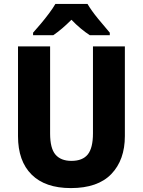

<svg xmlns="http://www.w3.org/2000/svg" viewBox="-20 -951 730 981"><path d="M618 -256Q618 -134 549 -62Q480 10 342 10Q211 10 141.5 -59Q72 -128 72 -255V-714H236V-269Q236 -193 263.5 -161Q291 -129 345 -129Q402 -129 428.5 -162Q455 -195 455 -270V-714H618ZM427 -931Q447 -897 480.5 -856Q514 -815 541 -784V-771H439Q416 -786 392.5 -805.5Q369 -825 345 -850Q320 -825 297 -805.5Q274 -786 252 -771H149V-784Q166 -803 188 -829Q210 -855 230.5 -882.5Q251 -910 263 -931Z"/></svg>

Font: Noto Sans Devanagari UI SemiCondensed ExtraBold
Style: Regular
Weight: 800
Width: 4
Designer: Jelle Bosma - Monotype Design Team
Foundry: Monotype Imaging Inc.
Version: Version 2.004; ttfautohint (v1.8.4.7-5d5b)